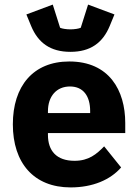

<svg xmlns="http://www.w3.org/2000/svg" viewBox="-20 -805 602 837"><path d="M287 -579C375 -579 428 -619 458 -691L479 -742L364 -785L332 -684C324 -680 304 -677 287 -677C270 -677 250 -680 242 -684L210 -785L95 -742L116 -691C146 -619 199 -579 287 -579ZM288 12C384 12 461 -21 508 -75L434 -167C401 -133 367 -104 305 -104C226 -104 189 -148 189 -217V-225H526V-269C526 -411 456 -537 282 -537C124 -537 36 -429 36 -263C36 -95 127 12 288 12ZM285 -428C344 -428 373 -385 373 -321V-312H189V-320C189 -385 226 -428 285 -428Z"/></svg>

Font: Braiins Sans
Style: Bold
Weight: 700
Designer: Mike Abbink, Paul van der Laan, Pieter van Rosmalen, Jiri Chlebus, Lubos Buracinsky
Foundry: Bold Monday, Sudetype
Version: Version 1.000;hotconv 1.0.109;makeotfexe 2.5.65596